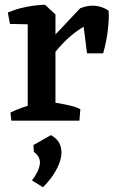

<svg xmlns="http://www.w3.org/2000/svg" viewBox="-20 -509 490 810"><path d="M97 0V-447L170 -489L214 -448V0ZM177 -234 156 -302 318 -474Q352 -488 383 -484.5Q414 -481 438 -464Q440 -445 438.5 -422Q437 -399 434 -375Q431 -351 426 -327.5Q421 -304 415 -284H347L333 -396Q308 -382 280.5 -359Q253 -336 226 -305Q199 -274 177 -234ZM22 -408 13 -456Q47 -471 89 -479.5Q131 -488 170 -489L178 -449L123 -406ZM28 0 24 -34Q45 -45 76.5 -56Q108 -67 130 -72L118 0ZM188 0 197 -77Q215 -76 238.5 -71.5Q262 -67 284 -61.5Q306 -56 319 -48L315 0ZM161 281 115 252Q144 214 148 183.5Q152 153 123 132L121 103L195 61Q223 77 232.5 99.5Q242 122 238.5 147Q235 172 222.5 197.5Q210 223 193.5 244.5Q177 266 161 281Z"/></svg>

Font: Eczar Medium
Style: Regular
Weight: 500
Designer: Vaibhav Singh
Foundry: Rosetta Type Foundry
Version: Version 2.000